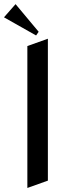

<svg xmlns="http://www.w3.org/2000/svg" viewBox="-43 -911 349 946"><path d="M192.9 -21 91.8 15.1V-684.1L192.9 -720.2ZM-23.4 -825.7 33.7 -890.6 147.5 -754.4 134.8 -736.3Z"/></svg>

Font: Redressed
Style: Regular
Weight: 400
Designer: Astigmatic (AOETI)
Foundry: Astigmatic (AOETI)
Version: Version 1.001